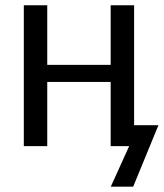

<svg xmlns="http://www.w3.org/2000/svg" viewBox="-20 -548 614 720"><path d="M157.2 -528.3V-304.7H395V-528.3H482.9V-78.6H574.2L479.5 151.9H395.5L464.4 0H395V-240.7H157.2V0H69.3V-528.3Z"/></svg>

Font: Arimo
Style: Regular
Weight: 400
Designer: Steve Matteson
Foundry: Monotype Imaging Inc.
Version: Version 1.33